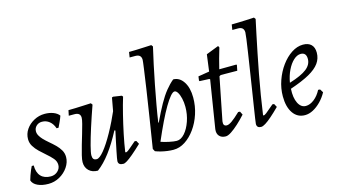

<svg xmlns="http://www.w3.org/2000/svg" viewBox="-84 -1026 2342 1331"><g transform="rotate(-15 1087.0 -360.5)"><path d="M57 -138Q57 -87 82 -60.5Q107 -34 153 -34Q182 -34 202.5 -53Q223 -72 223 -98Q223 -124 204.5 -145.5Q186 -167 160 -189Q138 -208 116.5 -228.5Q95 -249 80.5 -272.5Q66 -296 66 -324Q66 -362 87.5 -393.5Q109 -425 145 -444.5Q181 -464 222 -464Q256 -464 283.5 -453.5Q311 -443 325 -424Q319 -406 308.5 -383Q298 -360 291 -346H277Q266 -379 243 -397.5Q220 -416 190 -416Q166 -416 149.5 -400.5Q133 -385 133 -362Q133 -346 141.5 -331Q150 -316 163 -302Q180 -284 201.5 -266Q223 -248 243 -228.5Q263 -209 276 -186.5Q289 -164 289 -137Q289 -99 265.5 -64.5Q242 -30 204.5 -9Q167 12 124 12Q78 12 46.5 -3Q15 -18 7 -44Q11 -59 17.5 -77.5Q24 -96 31 -112.5Q38 -129 43 -138Z M478 12Q438 12 414 -11Q390 -34 390 -72Q390 -89 397.5 -120.5Q405 -152 416 -189.5Q427 -227 438 -264Q449 -301 456.5 -330Q464 -359 464 -372Q464 -408 422 -408H381L389 -446Q410 -446 439 -447Q468 -448 498 -449.5Q528 -451 551 -452L560 -440Q532 -361 509.5 -290.5Q487 -220 474 -170Q461 -120 461 -102Q461 -84 468 -75.5Q475 -67 491 -67Q511 -67 544 -107Q577 -147 616.5 -218Q656 -289 696 -381L684 -220L660 -228Q615 -142 570 -82.5Q525 -23 478 12ZM661 12Q625 12 625 -16Q625 -22 628 -39Q631 -56 637 -85.5Q643 -115 652 -157.5Q661 -200 673 -255L674 -294L703 -453L712 -456L772 -447L779 -439Q763 -387 746.5 -320.5Q730 -254 716 -187Q702 -120 694 -64L697 -60Q702 -60 708.5 -63.5Q715 -67 730.5 -80Q746 -93 776 -119L788 -118L801 -94Q760 -55 732.5 -32Q705 -9 688 1.5Q671 12 661 12Z M884 -35Q902 -149 919 -255.5Q936 -362 948.5 -447.5Q961 -533 968.5 -587Q976 -641 976 -650Q976 -689 934 -689H893L899 -727Q920 -727 948.5 -728Q977 -729 1007 -730.5Q1037 -732 1060 -733L1069 -721Q1056 -665 1041.5 -598Q1027 -531 1013.5 -461Q1000 -391 988 -324.5Q976 -258 968 -202L971 -200Q1005 -272 1033 -322Q1061 -372 1088.5 -406Q1116 -440 1145 -464Q1190 -464 1218.5 -420.5Q1247 -377 1247 -307Q1247 -246 1228.5 -189.5Q1210 -133 1178 -88.5Q1146 -44 1106 -18Q1066 8 1022 8Q1002 8 979 5Q956 2 934 -3.5Q912 -9 894 -16ZM1132 -381Q1120 -381 1101.5 -359.5Q1083 -338 1059 -297.5Q1035 -257 1007 -199Q979 -141 948 -69Q973 -60 1007 -53Q1041 -46 1060 -46Q1090 -46 1117 -76.5Q1144 -107 1161 -156Q1178 -205 1178 -259Q1178 -291 1171.5 -319Q1165 -347 1154.5 -364Q1144 -381 1132 -381Z M1535 -128 1547 -104Q1519 -73 1490 -46.5Q1461 -20 1436.5 -4Q1412 12 1396 12Q1366 12 1350 -6Q1334 -24 1338 -55L1393 -398L1388 -402L1319 -405L1316 -410L1320 -439L1400 -452Q1404 -481 1407.5 -508.5Q1411 -536 1413.5 -554Q1416 -572 1416 -572L1506 -607L1512 -595Q1512 -595 1506 -575Q1500 -555 1490.5 -521.5Q1481 -488 1472 -449L1594 -450L1598 -447L1590 -407L1472 -408L1461 -402L1400 -95Q1395 -60 1423 -60Q1437 -60 1459.5 -75.5Q1482 -91 1522 -129Z M1686 -60Q1694 -60 1708 -71Q1722 -82 1765 -119L1777 -118L1790 -94Q1756 -60 1728.5 -36Q1701 -12 1681.5 0Q1662 12 1650 12Q1619 12 1619 -17Q1619 -21 1624 -55Q1629 -89 1637.5 -142.5Q1646 -196 1656 -260Q1666 -324 1676 -389Q1686 -454 1694.5 -509.5Q1703 -565 1708 -602.5Q1713 -640 1713 -649Q1713 -689 1671 -689H1630L1636 -727Q1659 -727 1686.5 -728Q1714 -729 1739.5 -730Q1765 -731 1781 -732Q1797 -733 1797 -733L1806 -721Q1806 -721 1799.5 -691Q1793 -661 1782 -608.5Q1771 -556 1757.5 -489.5Q1744 -423 1730 -349Q1716 -275 1704 -202Q1692 -129 1683 -64Z M2155 -386Q2155 -344 2131 -310.5Q2107 -277 2055 -248Q2003 -219 1917 -190Q1913 -126 1932.5 -87Q1952 -48 1987 -48Q2017 -48 2047 -71.5Q2077 -95 2097 -134L2111 -133L2126 -109Q2107 -74 2080 -46.5Q2053 -19 2023.5 -3.5Q1994 12 1965 12Q1911 12 1880 -32.5Q1849 -77 1849 -153Q1849 -211 1868.5 -266.5Q1888 -322 1920.5 -366.5Q1953 -411 1993.5 -437.5Q2034 -464 2076 -464Q2114 -464 2134.5 -444Q2155 -424 2155 -386ZM2044 -406Q2018 -406 1992.5 -382.5Q1967 -359 1948 -319.5Q1929 -280 1921 -232Q2008 -259 2046 -289Q2084 -319 2084 -360Q2084 -406 2044 -406Z"/></g></svg>

Font: Alegreya
Style: Italic
Weight: 400
Italic angle: -7°
Designer: Juan Pablo del Peral
Foundry: Huerta Tipografica
Version: Version 2.009